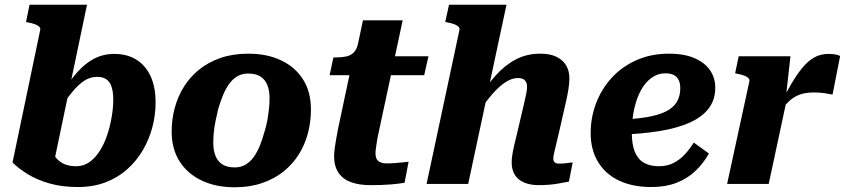

<svg xmlns="http://www.w3.org/2000/svg" viewBox="-20 -778 3573 812"><path d="M302 -75Q334 -75 359 -93Q384 -111 403 -141.5Q422 -172 434 -209Q446 -246 452.5 -284.5Q459 -323 459 -356Q459 -389 452 -410.5Q445 -432 430 -442.5Q415 -453 391 -453Q362 -453 337 -437Q312 -421 285.5 -389Q259 -357 225 -308L216 -339Q253 -405 289.5 -452Q326 -499 368.5 -524.5Q411 -550 463 -550Q518 -550 557 -525.5Q596 -501 617 -455.5Q638 -410 638 -345Q638 -292 624.5 -240.5Q611 -189 584.5 -143.5Q558 -98 518.5 -62.5Q479 -27 426.5 -7Q374 13 309 13Q243 13 190 -2Q137 -17 98 -41Q59 -65 33 -91L150 -651Q152 -659 146 -665Q140 -671 128 -675.5Q116 -680 99 -683L90 -685L105 -758H348L204 -71Q194 -81 188 -92Q182 -103 180 -115Q178 -127 180.5 -139Q183 -151 190 -163Q197 -139 211 -118.5Q225 -98 247 -86.5Q269 -75 302 -75Z M1098 -219Q1106 -244 1110.5 -268.5Q1115 -293 1117.5 -317Q1120 -341 1120 -362Q1120 -395 1110.5 -418.5Q1101 -442 1081.5 -454.5Q1062 -467 1029 -467Q1004 -467 984 -455.5Q964 -444 949 -423Q934 -402 923 -375Q912 -348 903 -318Q897 -293 892 -268.5Q887 -244 884.5 -220.5Q882 -197 882 -175Q882 -142 891.5 -118.5Q901 -95 921 -82.5Q941 -70 973 -70Q998 -70 1018 -81.5Q1038 -93 1053 -114Q1068 -135 1079 -162Q1090 -189 1098 -219ZM706 -222Q706 -273 719 -321.5Q732 -370 758 -411.5Q784 -453 822.5 -484Q861 -515 913 -533Q965 -551 1030 -551Q1110 -551 1169.5 -522.5Q1229 -494 1262 -441.5Q1295 -389 1295 -315Q1295 -264 1282.5 -215.5Q1270 -167 1244 -125.5Q1218 -84 1179.5 -53Q1141 -22 1089 -4Q1037 14 972 14Q893 14 833 -14.5Q773 -43 739.5 -95.5Q706 -148 706 -222Z M1547 5Q1499 5 1464.5 -7.5Q1430 -20 1411.5 -47.5Q1393 -75 1393 -117Q1393 -132 1395.5 -150.5Q1398 -169 1401.5 -189Q1405 -209 1409 -230L1471 -522L1546 -540H1792L1774 -460H1374L1390 -535H1398Q1424 -535 1443.5 -539Q1463 -543 1476 -556Q1489 -569 1494 -593L1515 -692H1683L1581 -216Q1577 -199 1574.5 -182.5Q1572 -166 1570 -152.5Q1568 -139 1568 -130Q1568 -106 1580.5 -96.5Q1593 -87 1615 -87Q1633 -87 1651.5 -88.5Q1670 -90 1685 -91.5Q1700 -93 1708 -94L1691 -5Q1668 -1 1632.5 2Q1597 5 1547 5Z M1784 0H1960L2122 -758H1879L1863 -685L1873 -683Q1890 -680 1901.5 -675.5Q1913 -671 1919 -665Q1925 -659 1923 -651ZM2345 -222 2373 -345Q2380 -375 2384 -400.5Q2388 -426 2388 -447Q2388 -479 2374 -502Q2360 -525 2333 -538Q2306 -551 2265 -551Q2208 -551 2162 -527Q2116 -503 2077 -459.5Q2038 -416 1999 -358L2004 -304Q2035 -349 2063 -381Q2091 -413 2118 -430.5Q2145 -448 2170 -448Q2191 -448 2200 -438Q2209 -428 2209 -411Q2209 -399 2206 -384Q2203 -369 2198 -347L2171 -232Q2161 -191 2155 -165Q2149 -139 2146.5 -122Q2144 -105 2144 -91Q2144 -59 2158 -37.5Q2172 -16 2198 -5.5Q2224 5 2258 5Q2282 5 2305 3Q2328 1 2348.5 -3Q2369 -7 2386 -10L2402 -91Q2396 -91 2387 -89.5Q2378 -88 2367.5 -87Q2357 -86 2346 -86Q2333 -86 2326.5 -91Q2320 -96 2320 -108Q2320 -115 2323 -129Q2326 -143 2331.5 -165.5Q2337 -188 2345 -222Z M2735 13Q2655 13 2597.5 -14.5Q2540 -42 2509 -93.5Q2478 -145 2478 -215Q2478 -281 2501 -341.5Q2524 -402 2567 -449Q2610 -496 2671.5 -523.5Q2733 -551 2809 -551Q2875 -551 2918.5 -531.5Q2962 -512 2983.5 -480Q3005 -448 3005 -407Q3005 -357 2978 -320.5Q2951 -284 2898 -260Q2845 -236 2768 -223.5Q2691 -211 2591 -208L2595 -272Q2665 -274 2715 -282.5Q2765 -291 2796 -306.5Q2827 -322 2842 -346.5Q2857 -371 2857 -405Q2857 -425 2850.5 -439Q2844 -453 2830 -460.5Q2816 -468 2794 -468Q2762 -468 2735.5 -449Q2709 -430 2690.5 -396Q2672 -362 2662 -316.5Q2652 -271 2652 -217Q2652 -167 2665 -135.5Q2678 -104 2703.5 -89.5Q2729 -75 2767 -75Q2802 -75 2829 -89Q2856 -103 2877 -126Q2898 -149 2914 -175L2978 -129Q2955 -87 2920.5 -54.5Q2886 -22 2840 -4.5Q2794 13 2735 13Z M3055 0H3231L3310 -369L3304 -370L3323 -540H3104L3089 -468L3098 -466Q3115 -463 3127 -458.5Q3139 -454 3145 -448Q3151 -442 3149 -433ZM3533 -541Q3529 -544 3516.5 -547Q3504 -550 3484 -550Q3450 -550 3423.5 -535Q3397 -520 3373.5 -491.5Q3350 -463 3326.5 -423Q3303 -383 3277 -332L3284 -313Q3300 -334 3315.5 -348.5Q3331 -363 3347.5 -371.5Q3364 -380 3382.5 -383.5Q3401 -387 3421 -387Q3447 -387 3467 -384Q3487 -381 3501 -378Z"/></svg>

Font: Roboto Serif
Style: Bold Italic
Weight: 700
Italic angle: -10°
Designer: Greg Gazdowicz
Foundry: Commercial Type
Version: Version 1.008